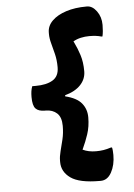

<svg xmlns="http://www.w3.org/2000/svg" viewBox="-62 -816 723 1034"><g transform="rotate(-5 300.0 -299.0)"><path d="M403 -175Q403 -125 389 -83.5Q375 -42 361 -13Q360 -11 359 -8.5Q358 -6 357 -4Q388 11 429 11Q451 11 469.5 8Q488 5 510 -2H516Q518 4 519 16Q520 28 520 39Q520 93 498.5 132.5Q477 172 440 172H435Q325 172 278 138.5Q231 105 231 52V45Q231 22 238.5 -6.5Q246 -35 254 -68.5Q262 -102 262 -141Q262 -188 238.5 -209.5Q215 -231 178 -231H173Q139 -231 123.5 -247.5Q108 -264 108 -310Q108 -327 110 -341Q112 -355 117 -368H136Q194 -368 228 -388.5Q262 -409 262 -458Q262 -497 254 -529.5Q246 -562 238.5 -589.5Q231 -617 231 -640V-648Q231 -684 259 -711.5Q287 -739 335 -754.5Q383 -770 444 -770H448Q477 -770 500 -738.5Q523 -707 523 -664Q523 -647 521.5 -630.5Q520 -614 517 -602H511Q485 -610 446 -610Q423 -610 400.5 -605Q378 -600 359 -589Q360 -587 361.5 -584.5Q363 -582 364 -579Q378 -551 390.5 -512.5Q403 -474 403 -424Q403 -382 373.5 -350.5Q344 -319 289 -304V-298Q351 -283 377 -251Q403 -219 403 -175Z"/></g></svg>

Font: Recursive Mn Csl St XBd
Style: Regular
Weight: 800
Monospace: yes
Version: Version 1.079;hotconv 1.0.112;makeotfexe 2.5.65598; ttfautoh